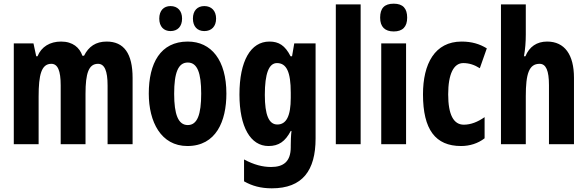

<svg xmlns="http://www.w3.org/2000/svg" viewBox="-20 -784 3194 1044"><path d="M560 -558C501 -558 462 -531 437 -481H428C413 -525 376 -558 312 -558C252 -558 205 -530 184 -478H177L162 -548H55V0H190V-259C190 -377 205 -437 259 -437C294 -437 310 -400 310 -320V0H445V-274C445 -385 462 -437 513 -437C548 -437 565 -400 565 -319V0H701V-360C701 -493 654 -558 560 -558Z M846 -683C846 -639 871 -615 907 -615C946 -615 970 -640 970 -683C970 -725 946 -751 907 -751C871 -751 846 -727 846 -683ZM1029 -683C1029 -640 1053 -615 1091 -615C1130 -615 1155 -640 1155 -683C1155 -725 1130 -751 1091 -751C1054 -751 1029 -727 1029 -683ZM1211 -275C1211 -457 1129 -558 1001 -558C852 -558 789 -440 789 -275C789 -122 855 10 999 10C1155 10 1211 -125 1211 -275ZM927 -274C927 -389 949 -444 1001 -444C1053 -444 1074 -388 1074 -275C1074 -161 1053 -104 1001 -104C949 -104 927 -162 927 -274Z M1445 -558C1343 -558 1282 -453 1282 -270C1282 -94 1342 10 1440 10C1496 10 1531 -15 1561 -72H1565C1562 -48 1561 -16 1561 6V16C1561 95 1521 124 1454 124C1408 124 1361 112 1307 83V202C1351 227 1398 240 1458 240C1625 240 1696 143 1696 -31V-548H1580L1568 -478H1560C1530 -537 1496 -558 1445 -558ZM1486 -441C1538 -441 1561 -393 1561 -280V-252C1561 -153 1537 -107 1488 -107C1442 -107 1420 -159 1420 -268C1420 -384 1442 -441 1486 -441Z M1941 0V-760H1806V0Z M2121 -764C2070 -764 2047 -739 2047 -688C2047 -638 2073 -613 2121 -613C2169 -613 2194 -638 2194 -688C2194 -738 2171 -764 2121 -764ZM2188 -548H2053V0H2188Z M2487 10C2534 10 2579 -4 2615 -32V-147C2578 -121 2540 -106 2502 -106C2446 -106 2417 -161 2417 -271C2417 -382 2447 -441 2499 -441C2530 -441 2559 -432 2589 -413L2627 -521C2588 -545 2545 -558 2490 -558C2344 -558 2280 -437 2280 -271C2280 -79 2348 10 2487 10Z M2839 -596V-760H2704V0H2839V-261C2839 -382 2856 -437 2914 -437C2949 -437 2965 -400 2965 -321V0H3101V-361C3101 -487 3050 -558 2955 -558C2899 -558 2858 -530 2837 -478H2829C2836 -516 2839 -556 2839 -596Z"/></svg>

Font: Noto Sans Oriya ExtCond Bold
Style: Bold
Weight: 700
Width: 2
Designer: Amélie Bonet and Sol Matas
Foundry: Google LLC
Version: Version 2.006